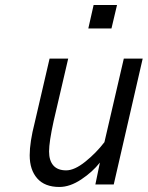

<svg xmlns="http://www.w3.org/2000/svg" viewBox="-20 -733 587 763"><path d="M352 -713H445L423 -620H331ZM547 -500 432 0H359L377 -87Q348 -50 303 -20Q258 10 216 10Q158 10 128 -24Q98 -58 98 -116Q98 -168 118 -246L177 -500H251L193 -251Q175 -169 175 -131Q175 -95 192 -75.5Q209 -56 243 -56Q276 -56 319 -90.5Q362 -125 395 -168L472 -500Z"/></svg>

Font: Cairo
Style: Italic
Weight: 400
Italic angle: -13°
Designer: Mohamed Gaber, Accademia di Belle Arti di Urbino and others
Foundry: Kief Type Foundry, Accademia di Belle Arti di Urbino and others
Version: Version 3.011